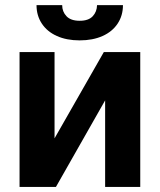

<svg xmlns="http://www.w3.org/2000/svg" viewBox="-20 -735 628 755"><path d="M388.3 -530.3H531.5V0H393.4V-340.3L200 0H56.9V-530.3H194.5V-191ZM293.2 -576.2Q241.9 -576.2 203.7 -593.4Q165.4 -610.6 144.5 -642.2Q123.6 -673.8 123.6 -714.8H224.5Q224.5 -689.2 241.4 -671.3Q258.3 -653.3 293.2 -653.3Q327.9 -653.3 344.5 -671Q361.1 -688.7 361.6 -714.8H463.5Q463.5 -673.8 442.6 -642.2Q421.7 -610.6 383.3 -593.4Q344.8 -576.2 293.2 -576.2Z"/></svg>

Font: Pretendard JP Variable
Style: Regular
Weight: 400
Designer: Base glyphs from Inter by Rasmus Andersson; Hangul glyphs from Noto Sans CJK(Source Han Sans) by Jang Soo-young and Kang
Foundry: Kil Hyung-jin
Version: Version 1.307;Glyphs 3.2 (3192)